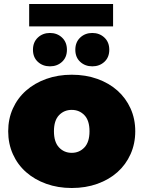

<svg xmlns="http://www.w3.org/2000/svg" viewBox="-20 -931 718 961"><path d="M339 10Q270 10 211.5 -11Q153 -32 110.5 -69.5Q68 -107 44.5 -159.5Q21 -212 21 -274Q21 -336 44.5 -388Q68 -440 110.5 -477.5Q153 -515 211.5 -536Q270 -557 339 -557Q409 -557 467.5 -536Q526 -515 568 -477.5Q610 -440 633.5 -388Q657 -336 657 -274Q657 -212 633.5 -159.5Q610 -107 568 -69.5Q526 -32 467.5 -11Q409 10 339 10ZM339 -166Q377 -166 402.5 -193Q428 -220 428 -274Q428 -328 402.5 -354.5Q377 -381 339 -381Q301 -381 275.5 -354.5Q250 -328 250 -274Q250 -220 275.5 -193Q301 -166 339 -166ZM442 -599Q406 -599 381.5 -621.5Q357 -644 357 -682Q357 -720 381.5 -743Q406 -766 442 -766Q478 -766 502.5 -743Q527 -720 527 -682Q527 -644 502.5 -621.5Q478 -599 442 -599ZM230 -599Q194 -599 169.5 -621.5Q145 -644 145 -682Q145 -720 169.5 -743Q194 -766 230 -766Q266 -766 290.5 -743Q315 -720 315 -682Q315 -644 290.5 -621.5Q266 -599 230 -599ZM126 -799V-911H546V-799Z"/></svg>

Font: Montserrat-Alt1 Black
Style: Regular
Weight: 900
Designer: Differentunic
Foundry: Differentunic
Version: Version 7.222